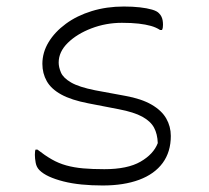

<svg xmlns="http://www.w3.org/2000/svg" viewBox="-20 -559 640 589"><path d="M300 -40Q371 -40 411 -63Q451 -86 464 -120Q463 -148 452.5 -167.5Q442 -187 416.5 -201Q391 -215 344 -224L251 -242Q199 -252 168 -269Q137 -286 123.5 -310Q110 -334 110 -363Q110 -398 129 -429.5Q148 -461 182 -486Q216 -511 261.5 -525Q307 -539 360 -539Q387 -539 409 -536.5Q431 -534 446.5 -529.5Q462 -525 468 -518Q473 -513 475.5 -507.5Q478 -502 479 -496Q480 -490 480 -483Q480 -479 479.5 -475Q479 -471 477 -467H471Q459 -475 443 -479.5Q427 -484 405.5 -486.5Q384 -489 354 -489Q305 -489 260.5 -472Q216 -455 188 -427.5Q160 -400 160 -367Q160 -353 167 -336.5Q174 -320 198 -306Q222 -292 272 -282L364 -265Q414 -256 445 -238Q476 -220 490 -195.5Q504 -171 504 -142Q504 -93 479 -59Q454 -25 407 -7.5Q360 10 295 10Q261 10 230.5 7Q200 4 174.5 -2.5Q149 -9 130.5 -17.5Q112 -26 101 -37Q92 -46 89.5 -59.5Q87 -73 87 -84Q87 -90 87.5 -94Q88 -98 89 -100H95Q118 -82 139 -70Q160 -58 183.5 -51.5Q207 -45 235 -42.5Q263 -40 300 -40Z"/></svg>

Font: Recursive Monospace Casual Light
Style: Regular
Weight: 300
Version: Version 1.047